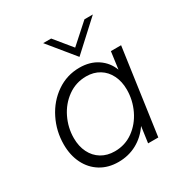

<svg xmlns="http://www.w3.org/2000/svg" viewBox="-164 -826 921 961"><g transform="rotate(-30 297.0 -345.0)"><path d="M53 -205.5Q53 -282.5 86.8 -350.2Q120.5 -418 180 -459Q239.5 -500 312.5 -500Q373 -500 416 -471.2Q459 -442.5 477.5 -393.5L491 -493H550L480.5 0H421.5L434.5 -93Q402 -45 354 -19Q306 7 247.5 7Q189 7 145 -20Q101 -47 77 -95.2Q53 -143.5 53 -205.5ZM258.5 -48.5Q318 -48.5 364.8 -82.2Q411.5 -116 437.8 -171Q464 -226 464 -286.5Q464 -333 446.2 -369.2Q428.5 -405.5 395.8 -425.5Q363 -445.5 320 -445.5Q260.5 -445.5 213 -411.5Q165.5 -377.5 139 -322.8Q112.5 -268 112.5 -208Q112.5 -161 130.5 -124.8Q148.5 -88.5 181.5 -68.5Q214.5 -48.5 258.5 -48.5ZM217.5 -697H263.5L345 -597.5L456 -697H504.5L340.5 -546.5Z"/></g></svg>

Font: HK Grotesk Light
Style: Italic
Weight: 300
Italic angle: -16°
Designer: Alfredo Marco Pradil
Foundry: Hanken Design Co.
Version: Version 3.001